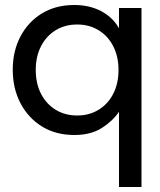

<svg xmlns="http://www.w3.org/2000/svg" viewBox="-20 -528 642 768"><path d="M456 220V-81Q432 -45 388 -16.5Q344 12 277 12Q203 12 148 -22Q93 -56 62 -115Q31 -174 31 -249Q31 -324 62 -382.5Q93 -441 148 -474.5Q203 -508 277 -508Q338 -508 384.5 -483.5Q431 -459 456 -415V-496H546V220ZM289 -66Q337 -66 374.5 -89Q412 -112 433 -153Q454 -194 454 -248Q454 -302 433 -343Q412 -384 374.5 -407Q337 -430 289 -430Q240 -430 202.5 -407Q165 -384 144 -343Q123 -302 123 -248Q123 -194 144 -153Q165 -112 202.5 -89Q240 -66 289 -66Z"/></svg>

Font: HostGroteskRegular
Style: Regular
Weight: 400
Designer: Doukan Karapınar based on Poppins by Indian Type Foundry, Jonny Pinhorn
Foundry: Element Type
Version: Version 1.001; ttfautohint (v1.8.4.7-5d5b)